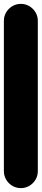

<svg xmlns="http://www.w3.org/2000/svg" viewBox="-20 -970 215 990"><path d="M0 -87.7H175V-862.7H0ZM87.7 -175Q63.7 -175 43.7 -163.2Q23.7 -151.3 11.8 -131.3Q0 -111.3 0 -87.7Q0 -63.7 11.8 -43.7Q23.7 -23.7 43.7 -11.8Q63.7 0 87.7 0Q111.3 0 131.3 -11.8Q151.3 -23.7 163.2 -43.7Q175 -63.7 175 -87.7Q175 -111.3 163.2 -131.3Q151.3 -151.3 131.3 -163.2Q111.3 -175 87.7 -175ZM87.7 -950Q63.7 -950 43.7 -938.2Q23.7 -926.3 11.8 -906.3Q0 -886.3 0 -862.7Q0 -838.7 11.8 -818.7Q23.7 -798.7 43.7 -786.8Q63.7 -775 87.7 -775Q111.3 -775 131.3 -786.8Q151.3 -798.7 163.2 -818.7Q175 -838.7 175 -862.7Q175 -886.3 163.2 -906.3Q151.3 -926.3 131.3 -938.2Q111.3 -950 87.7 -950Z"/></svg>

Font: Wavefont Thin
Style: Regular
Weight: 100
Monospace: yes
Version: Version 3.005;gftools[0.9.33]